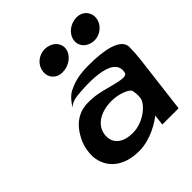

<svg xmlns="http://www.w3.org/2000/svg" viewBox="-196 -858 1010 1010"><g transform="rotate(-45 309.0 -352.5)"><path d="M203 -641C198 -599 227 -565 274 -565C322 -565 368 -599 373 -641C378 -684 341 -718 293 -718C246 -718 208 -684 203 -641ZM434 -641C429 -599 463 -565 512 -565C555 -565 595 -599 600 -641C605 -684 574 -718 531 -718C482 -718 439 -684 434 -641ZM252 -467C222 -457 197 -425 179 -398C197 -412 212 -420 241 -423C281 -427 531 -453 503 -332C494 -294 374 -351 290 -357C260 -359 238 -359 212 -353C152 -337 117 -293 93 -243C78 -211 71 -176 72 -139C80 -48 149 13 266 13C353 13 432 -39 457 -60L450 0H571L610 -320C614 -353 616 -383 616 -413C613 -477 506 -495 396 -495C330 -495 286 -484 252 -467ZM309 -78C235 -78 191 -115 198 -176C206 -243 273 -277 348 -277C403 -277 453 -255 463 -239C468 -221 470 -200 467 -179C463 -144 393 -78 309 -78Z"/></g></svg>

Font: Bluebird
Style: ExtObl
Weight: 400
Designer: Jasper
Foundry: Cannot Into Space Fonts
Version: Version 0.98